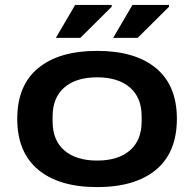

<svg xmlns="http://www.w3.org/2000/svg" viewBox="-20 -745 786 777"><path d="M206.1 -591.8 284.2 -725.1H432.1V-717.8L305.2 -591.8ZM438 -591.8 516.1 -725.1H664.1V-717.8L537.1 -591.8ZM373 -539.1Q526.9 -539.1 611.3 -469.2Q695.8 -399.4 695.8 -264.2Q695.8 -128.4 611.3 -58.1Q526.9 12.2 373 12.2Q219.2 12.2 134.5 -58.3Q49.8 -128.9 49.8 -264.2Q49.8 -399.4 134.3 -469.2Q218.8 -539.1 373 -539.1ZM553.2 -253.9V-273.9Q553.2 -350.1 505.6 -391.1Q458 -432.1 373 -432.1Q288.1 -432.1 240.5 -391.1Q192.9 -350.1 192.9 -273.9V-253.9Q192.9 -177.2 240.5 -136.2Q288.1 -95.2 373 -95.2Q458 -95.2 505.6 -136.2Q553.2 -177.2 553.2 -253.9Z"/></svg>

Font: Archivo Expanded SemiBold
Style: Regular
Weight: 600
Width: 7
Designer: Hector Gatti
Foundry: Omnibus-Type
Version: Version 2.001